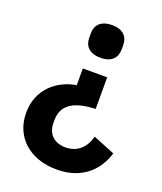

<svg xmlns="http://www.w3.org/2000/svg" viewBox="-134 -621 755 896"><g transform="rotate(20 243.0 -173.0)"><path d="M268 -372C324 -372 348 -402 348 -443V-464C348 -504 324 -534 268 -534C211 -534 187 -504 187 -464V-443C187 -402 211 -372 268 -372ZM254 188C386 188 453 109 477 27L369 -17C356 37 317 77 258 77C203 77 166 45 166 -11V-25C166 -102 223 -136 329 -140V-297H208V-214C115 -199 30 -130 30 -13C30 107 119 188 254 188Z"/></g></svg>

Font: Braiins Sans SemiBold
Style: Regular
Weight: 600
Designer: Mike Abbink, Paul van der Laan, Pieter van Rosmalen, Jiri Chlebus, Lubos Buracinsky
Foundry: Bold Monday, Sudetype
Version: Version 1.000;hotconv 1.0.109;makeotfexe 2.5.65596